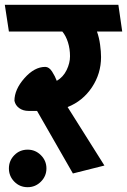

<svg xmlns="http://www.w3.org/2000/svg" viewBox="-31 -700 528 798"><path d="M477 -569H372Q381 -544 385 -514.5Q389 -485 389 -463Q389 -394 351 -337Q313 -280 250 -255L403 -12L272 21L123 -239H88Q65 -239 49 -250.5Q33 -262 29 -281Q29 -328 70.5 -375Q112 -422 157 -422Q173 -422 185.5 -402.5Q198 -383 205 -364Q232 -380 246 -409Q260 -438 260 -466Q260 -497 251.5 -524Q243 -551 228 -569H6L-11 -680H461ZM84 78Q51 78 28.5 55Q6 32 6 0Q6 -32 28.5 -55Q51 -78 84 -78Q116 -78 139 -55Q162 -32 162 0Q162 32 139 55Q116 78 84 78Z"/></svg>

Font: Palanquin Dark
Style: Regular
Weight: 400
Designer: Pria Ravichandran
Version: Version 1.001